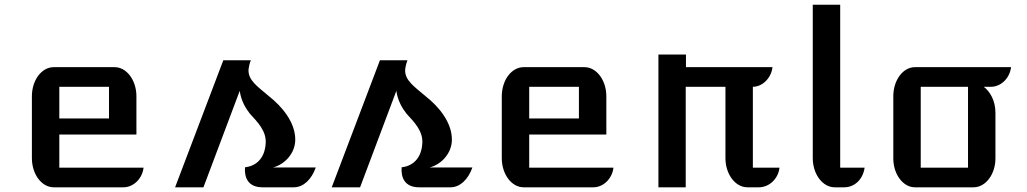

<svg xmlns="http://www.w3.org/2000/svg" viewBox="-20 -797 4372 817"><path d="M115.7 -124C115.7 -55.7 157.2 0 208.5 0H505.4C548.3 0 585.9 -37.6 590.8 -83.5H232.4V-224.6H560.5V-387.2C560.5 -456.1 518.6 -511.2 467.8 -511.2H208.5C157.2 -511.2 115.7 -456.1 115.7 -387.2ZM232.4 -293V-427.7H443.8V-293Z M725.1 0H845.7L1000 -410.2C1006.8 -365.2 1026.4 -335 1043.5 -313C1075.7 -277.8 1115.2 -238.8 1110.4 -185.1C1105.5 -117.2 1064.5 -89.8 1022.5 -85C1019 -40.5 1036.6 0 1096.7 0H1230.5C1271.5 0 1306.2 -34.2 1323.7 -84.5H1142.1C1191.4 -97.2 1234.4 -143.6 1236.3 -198.7C1238.8 -276.4 1177.7 -345.7 1125.5 -386.7C1080.1 -426.3 1034.2 -454.1 1037.6 -502C1038.6 -510.7 1041.5 -526.4 1047.4 -540.5H930.2Z M1391.6 0H1512.2L1666.5 -410.2C1673.3 -365.2 1692.9 -335 1710 -313C1742.2 -277.8 1781.7 -238.8 1776.9 -185.1C1772 -117.2 1731 -89.8 1689 -85C1685.5 -40.5 1703.1 0 1763.2 0H1897C1938 0 1972.7 -34.2 1990.2 -84.5H1808.6C1857.9 -97.2 1900.9 -143.6 1902.8 -198.7C1905.3 -276.4 1844.2 -345.7 1792 -386.7C1746.6 -426.3 1700.7 -454.1 1704.1 -502C1705.1 -510.7 1708 -526.4 1713.9 -540.5H1596.7Z M2115.2 -124C2115.2 -55.7 2156.7 0 2208 0H2504.9C2547.9 0 2585.4 -37.6 2590.3 -83.5H2231.9V-224.6H2560.1V-387.2C2560.1 -456.1 2518.1 -511.2 2467.3 -511.2H2208C2156.7 -511.2 2115.2 -456.1 2115.2 -387.2ZM2231.9 -293V-427.7H2443.4V-293Z M2781.7 0H2897.9V-427.7H3066.9V-124C3066.9 -55.7 3108.9 0 3160.2 0H3209C3254.4 0 3292 -37.6 3296.9 -83.5H3183.6V-427.7C3224.6 -427.7 3262.2 -465.3 3267.1 -511.2H2898.9V-564.9H2781.7Z M3438.5 -124C3438.5 -55.7 3480.5 0 3531.7 0H3572.8C3614.3 0 3651.4 -31.2 3659.2 -83.5H3555.2V-776.9H3438.5Z M3781.2 -123C3781.2 -55.2 3822.8 0 3873 0H4123C4173.8 0 4215.8 -55.2 4215.8 -123V-317.9C4215.8 -369.6 4191.4 -409.2 4166 -427.7H4196.8C4239.7 -427.7 4277.3 -465.3 4282.2 -511.2H3873C3822.8 -511.2 3781.2 -456.5 3781.2 -387.2ZM3897.9 -83.5V-427.7H4099.1V-83.5Z"/></svg>

Font: Atomic Age
Style: Regular
Weight: 400
Designer: James Grieshaber
Foundry: James Grieshaber
Version: Version 1.002